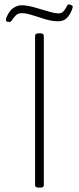

<svg xmlns="http://www.w3.org/2000/svg" viewBox="-20 -854 360 876"><path d="M156 2Q140 2 140 -10V-690Q140 -702 156 -702H164Q180 -702 180 -690V-10Q180 2 164 2ZM26 -754Q20 -754 13.5 -755Q7 -756 7 -762Q7 -769 10 -776Q24 -808 43 -819Q62 -830 77 -830Q102 -830 135 -821Q168 -812 198.5 -802.5Q229 -793 247 -793Q262 -793 270.5 -803.5Q279 -814 284 -824Q289 -834 293 -834Q299 -834 305.5 -830.5Q312 -827 312 -824Q312 -821 310 -814.5Q308 -808 301 -794Q291 -775 278 -766Q265 -757 245 -757Q217 -757 186 -766.5Q155 -776 127 -785Q99 -794 79 -794Q63 -794 52.5 -784Q42 -774 36 -764Q30 -754 26 -754Z"/></svg>

Font: Asap Expanded Thin
Style: Regular
Weight: 100
Width: 7
Designer: Pablo Cosgaya
Foundry: Omnibus-Type
Version: Version 3.001; ttfautohint (v1.8.4.7-5d5b)